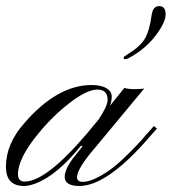

<svg xmlns="http://www.w3.org/2000/svg" viewBox="-69 -617 571 638"><path d="M-9.3 -38.1Q-9.3 -13.7 12.7 -13.7Q84 -13.7 218.3 -171.4L259.3 -220.7Q288.6 -265.1 288.6 -285.2Q288.6 -319.3 254.4 -319.3Q208 -319.3 121.1 -240.2Q91.3 -212.9 59.6 -174.8Q-9.3 -91.3 -9.3 -38.1ZM194.8 1Q146 1 146 -29.3Q146 -54.2 174.3 -91.8L205.1 -130.9L200.2 -132.8Q118.2 -31.7 45.4 -5.9Q25.4 1 10.7 1Q-49.3 1 -49.3 -63Q-49.3 -138.2 10.7 -206.5Q120.6 -334.5 235.4 -334.5Q267.1 -334.5 284.7 -323.7Q302.2 -313.5 302.2 -296.9Q302.2 -280.3 296.4 -265.6L344.2 -324.7Q357.4 -320.8 377.4 -320.8Q397.5 -320.8 410.2 -322.8L245.6 -124.5Q187 -56.2 187 -28.3Q187 -12.7 205.6 -12.7Q223.6 -12.7 248 -23.9Q293.5 -44.9 339.8 -88.9Q386.2 -132.8 418.9 -171.9L442.4 -198.2L452.6 -189.9L427.7 -161.6Q287.1 1 194.8 1ZM357.4 -423.3Q351.6 -420.4 346.7 -420.4Q341.8 -420.4 341.8 -424.3Q341.8 -427.7 344.7 -429.7Q347.7 -431.6 354 -436Q395.5 -460.9 411.6 -487.3Q427.7 -513.7 434.6 -565.4Q438.5 -596.7 460 -596.7Q481.4 -596.7 481.4 -569.3Q481.4 -542 446.8 -497.1Q412.1 -452.1 357.4 -423.3Z"/></svg>

Font: PinyonScript
Style: Regular
Weight: 400
Designer: Nicole Fally
Foundry: Nicole Fally
Version: Version 1.005